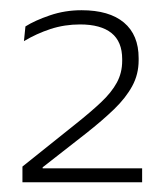

<svg xmlns="http://www.w3.org/2000/svg" viewBox="-20 -728 334 385"><path d="M25 -362.5V-394L130 -478Q161.5 -503 182.5 -522.8Q203.5 -542.5 214.2 -562.2Q225 -582 225 -606V-609.5Q225 -644.5 203.5 -661.8Q182 -679 140.5 -679Q109.5 -679 81.2 -669.8Q53 -660.5 28 -645.5L31 -675Q50 -687 80 -697.2Q110 -707.5 143.5 -707.5Q199 -707.5 228.5 -682.8Q258 -658 258 -611.5V-607Q258 -579 245.2 -555.5Q232.5 -532 209 -509.2Q185.5 -486.5 152.5 -460.5L65.5 -392.5V-384L52 -390.5H265V-362.5Z"/></svg>

Font: Anek Odia Medium ExtraLight
Style: Regular
Weight: 250
Version: Version 1.003